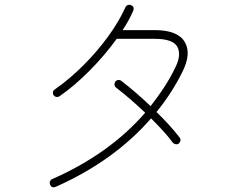

<svg xmlns="http://www.w3.org/2000/svg" viewBox="-20 -780 1040 816"><path d="M217 14Q200 21 193 5Q190 -2 192.5 -9Q195 -16 202 -19Q321 -71 421 -142Q521 -213 597 -301Q535 -360 473 -408Q467 -413 466.5 -420Q466 -427 470 -433Q475 -439 482.5 -440Q490 -441 496 -436Q558 -388 620 -329Q650 -367 676 -406.5Q702 -446 723 -489Q752 -544 734.5 -579.5Q717 -615 638 -615H476Q427 -547 362.5 -481.5Q298 -416 233 -371Q227 -367 220 -368Q213 -369 208 -375Q204 -381 205 -388.5Q206 -396 213 -400Q276 -444 334.5 -502.5Q393 -561 439.5 -625Q486 -689 513 -749Q516 -756 523 -758.5Q530 -761 537 -758Q553 -751 546 -734Q538 -715 526.5 -694Q515 -673 501 -652H638Q735 -652 765 -602Q795 -552 754 -472Q732 -428 704.5 -385.5Q677 -343 645 -304Q673 -277 698 -249.5Q723 -222 743 -196Q748 -190 747 -183Q746 -176 741 -171Q735 -166 727.5 -167Q720 -168 715 -173Q696 -199 672 -225Q648 -251 622 -277Q466 -97 217 14Z"/></svg>

Font: Zen Maru Gothic Light
Style: Regular
Weight: 300
Designer: Yoshimichi Ohira
Foundry: Positype
Version: Version 1.001